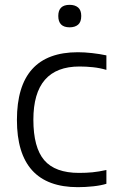

<svg xmlns="http://www.w3.org/2000/svg" viewBox="-20 -765 504 794"><path d="M302 9Q50 9 50 -269Q50 -549 302 -549Q329 -549 360.5 -545.5Q392 -542 420 -536V-476Q393 -484 364.5 -487Q336 -490 309 -490Q118 -490 118 -270Q118 -155 163 -102.5Q208 -50 307 -50Q337 -50 362.5 -52.5Q388 -55 420 -62V-5Q398 2 365.5 5.5Q333 9 302 9ZM268 -652Q221 -652 221 -699Q221 -745 268 -745Q290 -745 303 -734Q316 -723 316 -699Q316 -674 303 -663Q290 -652 268 -652Z"/></svg>

Font: Plata Sans Light
Style: Regular
Weight: 300
Designer: Pablo Impallari, Andres Torresi, & Cristiano Sobral
Foundry: Pablo Impallari, Andres Torresi, & Cristiano Sobral
Version: Version 1.00;December 28, 2019;FontCreator 12.0.0.2547 64-bi